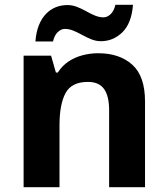

<svg xmlns="http://www.w3.org/2000/svg" viewBox="-20 -777 697 797"><path d="M388 -556Q476 -556 529 -508.5Q582 -461 582 -356V0H433V-319Q433 -378 412 -407.5Q391 -437 345 -437Q277 -437 252 -390.5Q227 -344 227 -257V0H78V-546H192L212 -476H220Q238 -504 264 -521.5Q290 -539 322 -547.5Q354 -556 388 -556ZM127 -605Q130 -644 141.5 -672.5Q153 -701 171 -719.5Q189 -738 211.5 -747Q234 -756 260 -756Q280 -756 299.5 -748.5Q319 -741 337.5 -730.5Q356 -720 374 -712.5Q392 -705 410 -705Q425 -705 439 -718Q453 -731 459 -757H532Q526 -680 488 -643Q450 -606 399 -606Q379 -606 360 -613.5Q341 -621 322 -631.5Q303 -642 285 -649.5Q267 -657 249 -657Q234 -657 220 -644Q206 -631 200 -605Z"/></svg>

Font: Noto Sans Devanagari
Style: Regular
Weight: 400
Designer: Jelle Bosma - Monotype Design Team
Foundry: Monotype Imaging Inc.
Version: Version 2.003